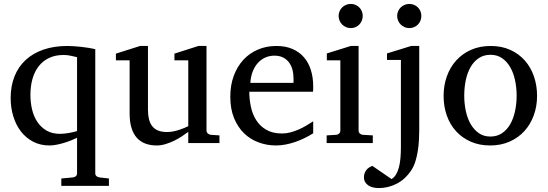

<svg xmlns="http://www.w3.org/2000/svg" viewBox="-20 -728 2787 977"><path d="M292 217.8V180.2L351.1 174.8Q359.9 173.8 366 168.5Q372.1 163.1 372.1 153.8V-26.9Q357.9 -20 340.8 -13.2Q323.7 -6.3 304.9 -0.7Q286.1 4.9 267.3 8.5Q248.5 12.2 231.9 12.2Q185.5 12.2 148.9 -6.8Q112.3 -25.9 86.9 -58.6Q61.5 -91.3 47.9 -135.3Q34.2 -179.2 34.2 -229Q34.2 -290 53.7 -339.1Q73.2 -388.2 110.4 -422.6Q147.5 -457 201.2 -475.6Q254.9 -494.1 323.2 -494.1Q336.9 -494.1 355 -492.9Q373 -491.7 392.1 -489.7Q411.1 -487.8 430.2 -484.6Q449.2 -481.4 464.8 -478V153.8Q464.8 163.1 470.9 168.2Q477.1 173.3 485.8 174.8L534.2 180.2V217.8ZM372.1 -437Q358.4 -439.9 341.1 -444.1Q323.7 -448.2 303.2 -448.2Q262.2 -448.2 230.7 -433.6Q199.2 -418.9 178 -392.3Q156.7 -365.7 145.8 -328.4Q134.8 -291 134.8 -245.1Q134.8 -206.5 143.3 -170.7Q151.9 -134.8 170.2 -107.4Q188.5 -80.1 217 -63.5Q245.6 -46.9 286.1 -46.9Q295.4 -46.9 306.9 -48.1Q318.4 -49.3 330.1 -51.3Q341.8 -53.2 352.8 -55.9Q363.8 -58.6 372.1 -61Z M938 0V-57.1Q925.3 -47.4 907 -35.2Q888.7 -22.9 867.4 -12.5Q846.2 -2 823 5.1Q799.8 12.2 777.8 12.2Q745.6 12.2 720 2.7Q694.3 -6.8 676.5 -26.6Q658.7 -46.4 649.2 -76.9Q639.6 -107.4 639.6 -149.9V-420.9H569.8V-455.1L692.9 -494.1H732.9V-168.9Q732.9 -142.6 738 -121.6Q743.2 -100.6 754.6 -85.9Q766.1 -71.3 784.7 -63.7Q803.2 -56.2 829.6 -56.2Q844.7 -56.2 860.4 -59.1Q876 -62 890.1 -66.7Q904.3 -71.3 916.7 -76.4Q929.2 -81.5 938 -85.9V-420.9H867.7V-455.1L989.7 -494.1H1030.8V-64Q1030.8 -54.7 1037.4 -48.8Q1043.9 -43 1052.7 -42L1096.7 -39.1V0Z M1573.7 -49.8Q1552.7 -36.6 1530 -25.4Q1507.3 -14.2 1483.2 -5.9Q1459 2.4 1434.1 7.3Q1409.2 12.2 1383.8 12.2Q1338.4 12.2 1296.4 -3.2Q1254.4 -18.6 1222.4 -49.3Q1190.4 -80.1 1171.1 -126.7Q1151.9 -173.3 1151.9 -235.8Q1151.9 -294.4 1169.4 -342Q1187 -389.6 1218.3 -423.6Q1249.5 -457.5 1292.5 -475.8Q1335.4 -494.1 1386.7 -494.1Q1433.1 -494.1 1468.3 -478.8Q1503.4 -463.4 1526.9 -436.3Q1550.3 -409.2 1562 -371.3Q1573.7 -333.5 1573.7 -289.1Q1573.7 -283.7 1573.7 -275.9Q1573.7 -268.1 1572.8 -261.2H1248.5Q1248.5 -223.1 1256.6 -185.1Q1264.6 -147 1283.7 -116.7Q1302.7 -86.4 1335 -67.6Q1367.2 -48.8 1415.5 -48.8Q1437 -48.8 1458 -54.4Q1479 -60.1 1499.3 -68.8Q1519.5 -77.6 1538.1 -88.6Q1556.6 -99.6 1573.7 -110.8ZM1473.6 -328.1Q1473.6 -353 1467.8 -374.3Q1461.9 -395.5 1450 -411.1Q1438 -426.8 1419.7 -435.8Q1401.4 -444.8 1376.5 -444.8Q1351.6 -444.8 1330.1 -435.3Q1308.6 -425.8 1292.2 -407.7Q1275.9 -389.6 1265.9 -364Q1255.9 -338.4 1253.9 -306.2H1473.6Z M1825.7 -647Q1825.7 -634.3 1821 -622.8Q1816.4 -611.3 1808.1 -603Q1799.8 -594.7 1788.8 -589.8Q1777.8 -585 1765.1 -585Q1752.4 -585 1741 -589.8Q1729.5 -594.7 1721.2 -603Q1712.9 -611.3 1708 -622.8Q1703.1 -634.3 1703.1 -647Q1703.1 -659.7 1708 -670.9Q1712.9 -682.1 1721.2 -690.4Q1729.5 -698.7 1741 -703.4Q1752.4 -708 1765.1 -708Q1777.8 -708 1788.8 -703.4Q1799.8 -698.7 1808.1 -690.4Q1816.4 -682.1 1821 -670.9Q1825.7 -659.7 1825.7 -647ZM1642.1 0V-39.1L1690.9 -42Q1700.2 -43 1706.1 -48.8Q1711.9 -54.7 1711.9 -64V-420.9H1643.1V-456.1L1765.1 -494.1H1804.7V-64Q1804.7 -54.7 1810.8 -48.8Q1816.9 -43 1825.7 -42L1877 -39.1V0Z M2124 -647Q2124 -634.3 2119.4 -622.8Q2114.7 -611.3 2106.4 -603Q2098.1 -594.7 2086.9 -589.8Q2075.7 -585 2063 -585Q2050.3 -585 2039.1 -589.8Q2027.8 -594.7 2019.3 -603Q2010.7 -611.3 2005.9 -622.8Q2001 -634.3 2001 -647Q2001 -659.7 2005.9 -670.9Q2010.7 -682.1 2019.3 -690.4Q2027.8 -698.7 2039.1 -703.4Q2050.3 -708 2063 -708Q2075.7 -708 2086.9 -703.4Q2098.1 -698.7 2106.4 -690.4Q2114.7 -682.1 2119.4 -670.9Q2124 -659.7 2124 -647ZM2113.3 -64Q2113.3 -41.5 2111.8 -14.9Q2110.4 11.7 2106.2 38.6Q2102.1 65.4 2094.5 90.8Q2086.9 116.2 2074.2 136.2Q2043.5 183.6 1999.5 206.3Q1955.6 229 1908.2 229Q1892.6 229 1878.9 225.8Q1865.2 222.7 1854.7 215.8Q1844.2 209 1838.1 198.5Q1832 188 1832 173.8Q1832 161.1 1835.9 151.6Q1839.8 142.1 1845.9 135Q1852.1 127.9 1859.9 123.3Q1867.7 118.7 1875 116.2L1972.2 183.1Q1985.8 175.3 1995.1 159.9Q2004.4 144.5 2010 123.3Q2015.6 102.1 2017.8 75.9Q2020 49.8 2020 21V-422.9H1949.2V-456.1L2072.3 -494.1H2113.3Z M2712.9 -240.2Q2712.9 -187 2696 -140.9Q2679.2 -94.7 2648.2 -60.8Q2617.2 -26.9 2573 -7.3Q2528.8 12.2 2474.1 12.2Q2419.4 12.2 2375.5 -7.1Q2331.5 -26.4 2300.8 -60.1Q2270 -93.8 2253.7 -139.9Q2237.3 -186 2237.3 -240.2Q2237.3 -293.5 2253.9 -339.8Q2270.5 -386.2 2301.8 -420.7Q2333 -455.1 2377.2 -474.6Q2421.4 -494.1 2477.1 -494.1Q2532.7 -494.1 2576.7 -474.1Q2620.6 -454.1 2650.9 -419.7Q2681.2 -385.3 2697 -339.1Q2712.9 -293 2712.9 -240.2ZM2608.9 -241.2Q2608.9 -282.2 2600.8 -319.8Q2592.8 -357.4 2576.2 -386.2Q2559.6 -415 2534.7 -432.1Q2509.8 -449.2 2476.1 -449.2Q2441.4 -449.2 2416 -432.1Q2390.6 -415 2374.3 -386.2Q2357.9 -357.4 2350.1 -319.8Q2342.3 -282.2 2342.3 -241.2Q2342.3 -200.7 2350.3 -163.1Q2358.4 -125.5 2375 -96.7Q2391.6 -67.9 2416.5 -50.5Q2441.4 -33.2 2475.1 -33.2Q2509.3 -33.2 2534.7 -50.3Q2560.1 -67.4 2576.4 -96.2Q2592.8 -125 2600.8 -162.6Q2608.9 -200.2 2608.9 -241.2Z"/></svg>

Font: Tagmukay Beta
Style: Regular
Weight: 400
Designer: Peter Martin
Foundry: SIL International
Version: Version 2.000; dev 82b92eM